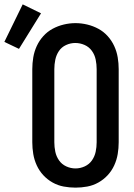

<svg xmlns="http://www.w3.org/2000/svg" viewBox="-96 -852 616 880"><path d="M250 8Q223 8 196 3Q169 -2 145 -15.5Q121 -29 102.5 -49Q84 -69 72.5 -94Q61 -119 56.5 -146Q52 -173 52 -200V-535Q52 -562 56.5 -589Q61 -616 72.5 -641Q84 -666 102.5 -686.5Q121 -707 145 -720Q169 -733 196 -739.5Q223 -746 250 -746Q277 -746 304 -739.5Q331 -733 355 -720Q379 -707 397.5 -686.5Q416 -666 427.5 -641Q439 -616 443.5 -589Q448 -562 448 -535V-200Q448 -173 443.5 -146Q439 -119 427.5 -94Q416 -69 397.5 -49Q379 -29 355 -15.5Q331 -2 304 3Q277 8 250 8ZM250 -80Q272 -80 292.5 -89.5Q313 -99 325.5 -117Q338 -135 342.5 -156.5Q347 -178 347 -200V-535Q347 -557 342.5 -579Q338 -601 325 -619Q312 -637 291.5 -646Q271 -655 249 -655Q227 -655 206.5 -645.5Q186 -636 174 -618Q162 -600 157.5 -578.5Q153 -557 153 -535V-200Q153 -178 157.5 -156.5Q162 -135 174.5 -117Q187 -99 207.5 -89.5Q228 -80 250 -80ZM-9 -628 -76 -660 8 -832 92 -791Z"/></svg>

Font: Zed Sans Semibold
Style: Regular
Weight: 600
Designer: Belleve Invis
Foundry: Belleve Invis
Version: Version 1.0.0; ttfautohint (v1.8.4)